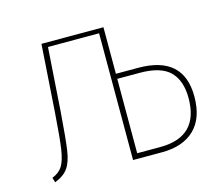

<svg xmlns="http://www.w3.org/2000/svg" viewBox="-81 -624 850 733"><g transform="rotate(-15 344.5 -257.0)"><path d="M650 -174Q650 -88 604 -44Q558 0 476 0H361V-501H159L142 -251Q134 -144 127.5 -100Q121 -56 104.5 -32.5Q88 -9 52 5L46 -14Q74 -25 87 -46Q100 -67 106.5 -109.5Q113 -152 120 -252L138 -519H383V-335H471Q650 -335 650 -174ZM627 -174Q627 -243 591 -279Q555 -315 472 -315H383V-21H474Q627 -21 627 -174Z"/></g></svg>

Font: Fira Sans Condensed Thin
Style: Regular
Weight: 250
Width: 3
Designer: Carrois Corporate & Edenspiekermann AG
Foundry: Carrois Corporate GbR & Edenspiekermann AG
Version: Version 4.203